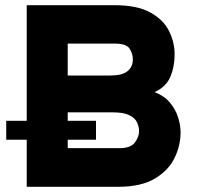

<svg xmlns="http://www.w3.org/2000/svg" viewBox="-20 -720 763 740"><path d="M83 0V-181.5H4V-254.5H83V-700H421Q508 -700 558.8 -672.2Q609.5 -644.5 631.2 -601Q653 -557.5 653 -510Q653 -463.5 636.8 -424.5Q620.5 -385.5 576 -365Q612.5 -351 634.5 -325Q656.5 -299 666.2 -268.2Q676 -237.5 676 -210Q676 -159 652.5 -110.8Q629 -62.5 576 -31.2Q523 0 434 0ZM241 -429H406Q451 -429 471.5 -445.8Q492 -462.5 492 -491Q492 -513 479.5 -532.5Q467 -552 422 -552H241ZM241 -149H441Q484 -149 500 -171Q516 -193 516 -214Q516 -231.5 508.2 -248.2Q500.5 -265 478.5 -276Q456.5 -287 414 -287H241V-254.5H350V-181.5H241Z"/></svg>

Font: Overpass Black
Style: Regular
Weight: 900
Designer: Delve Withrington, Dave Bailey, Thomas Jockin
Foundry: Delve Fonts LLC
Version: Version 4.000; ttfautohint (v1.8.3)